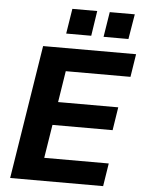

<svg xmlns="http://www.w3.org/2000/svg" viewBox="-60 -961 754 1008"><g transform="rotate(5 317.0 -456.5)"><path d="M32 0 144 -705H634L615 -584H274L248 -419H565L546 -297H229L201 -121H541L522 0ZM456 -781 477 -913H609L587 -781ZM259 -781 280 -913H411L391 -781Z"/></g></svg>

Font: Mulish ExtraBold
Style: Italic
Weight: 800
Italic angle: -9°
Designer: Vernon Adams
Foundry: Vernon Adams
Version: Version 3.603; ttfautohint (v1.8.3)